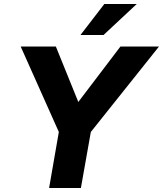

<svg xmlns="http://www.w3.org/2000/svg" viewBox="-20 -946 820 966"><path d="M227 0 276 -282 84 -712H261L374 -433L586 -712H780L437 -282L387 0ZM501 -770H385L505 -926H668Z"/></svg>

Font: Creato Display ExtraBold
Style: Italic
Weight: 800
Italic angle: -10°
Version: Version 1.000